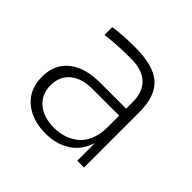

<svg xmlns="http://www.w3.org/2000/svg" viewBox="-138 -677 839 839"><g transform="rotate(45 281.0 -258.0)"><path d="M241.2 14.2Q158.7 14.2 106.9 -29.5Q55.2 -73.2 55.2 -150.9Q55.2 -227.1 107.4 -269.5Q159.7 -312 253.9 -312H414.1V-350.1Q414.1 -481.9 272 -481.9Q191.4 -481.9 119.1 -473.1V-521Q179.2 -529.8 251 -529.8Q367.2 -529.8 416.5 -484.9Q465.8 -439.9 465.8 -341.8V0H423.8V-109.9Q404.8 -48.8 356.7 -17.3Q308.6 14.2 241.2 14.2ZM249 -29.8Q279.8 -29.8 307.1 -38.1Q334.5 -46.4 358.6 -64.2Q382.8 -82 397.7 -114.5Q412.6 -147 414.1 -190.9V-269H249Q182.1 -269 145 -237.1Q107.9 -205.1 107.9 -150.9Q107.9 -95.2 146.7 -62.5Q185.5 -29.8 249 -29.8Z"/></g></svg>

Font: Sora ExtraLight
Style: Regular
Weight: 200
Designer: Jonathan Barnbrook, Julián Moncada
Foundry: Barnbrook Fonts
Version: Version 2.000